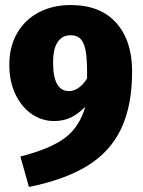

<svg xmlns="http://www.w3.org/2000/svg" viewBox="-20 -713 568 763"><path d="M505 -430Q505 -293 461.5 -201.5Q418 -110 328 -54.5Q238 1 95 30L61 -91Q179 -121 237.5 -164.5Q296 -208 319 -289Q292 -261 262.5 -246.5Q233 -232 195 -232Q147 -232 106.5 -259.5Q66 -287 41.5 -338Q17 -389 17 -456Q17 -528 48.5 -582Q80 -636 135.5 -664.5Q191 -693 260 -693Q379 -693 442 -622Q505 -551 505 -430ZM326 -401Q327 -468 321.5 -504.5Q316 -541 301.5 -557Q287 -573 260 -573Q228 -573 209.5 -546.5Q191 -520 191 -464Q191 -351 254 -351Q274 -351 292.5 -364Q311 -377 326 -401Z"/></svg>

Font: Fira Sans Condensed ExtraBold
Style: Regular
Weight: 800
Width: 3
Designer: Carrois Corporate & Edenspiekermann AG
Foundry: Carrois Corporate GbR & Edenspiekermann AG
Version: Version 4.203